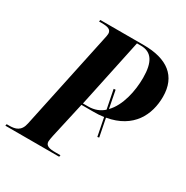

<svg xmlns="http://www.w3.org/2000/svg" viewBox="-198 -850 955 986"><g transform="rotate(30 279.5 -357.0)"><path d="M-34 0H285L287 -10H256C222 -10 198 -15 198 -41C198 -48 201 -63 204 -78L251 -288H319C342 -288 363 -289 383 -292L404 -186L414 -188L393 -294C542 -320 593 -427 593 -533C593 -655 514 -714 374 -714H117L115 -704H129C165 -704 188 -699 188 -673C188 -666 186 -656 182 -638L61 -68C51 -18 19 -10 -17 -10H-32ZM285 -298H254L340 -704H363C426 -704 456 -661 456 -566C456 -488 436 -393 384 -340L364 -443L353 -442L375 -331C352 -310 322 -298 285 -298Z"/></g></svg>

Font: Noto Serif Display Condensed
Style: Bold Italic
Weight: 700
Width: 3
Italic angle: -12°
Designer: Monotype Design Team
Foundry: Monotype Imaging Inc.
Version: Version 2.009